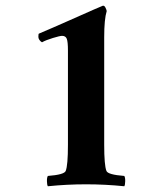

<svg xmlns="http://www.w3.org/2000/svg" viewBox="-20 -648 572 672"><path d="M217.8 -141.6V-470.7Q217.8 -502.4 213.6 -512.5Q209.5 -522.5 197.3 -522.5Q189.5 -522.5 165.3 -515.1Q141.1 -507.8 127 -500Q121.6 -502.9 117.9 -508.3Q114.3 -513.7 114.3 -518.6Q114.3 -529.8 116.2 -530.3Q163.6 -550.3 220.7 -575.7Q277.8 -601.1 308.3 -614.5Q338.9 -627.9 339.8 -627.9H341.8Q345.7 -627.9 349.1 -621.3Q352.5 -614.7 353.5 -609.4Q344.7 -581.1 344.7 -517.6V-141.6Q344.7 -69.3 352.5 -49.8Q357.4 -36.6 415 -32.2Q418.5 -26.9 418.2 -13.7Q418 -0.5 415 3.9Q348.6 -2.9 281.2 -2.9Q213.9 -2.9 147.5 3.9Q144.5 -0.5 144.3 -13.7Q144 -26.9 147.5 -32.2Q205.1 -36.6 210 -49.8Q217.8 -69.3 217.8 -141.6Z"/></svg>

Font: Amiri
Style: Bold Slanted
Weight: 700
Italic angle: 9°
Designer: Khaled Hosny
Version: Version 000.107